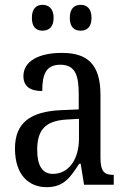

<svg xmlns="http://www.w3.org/2000/svg" viewBox="-20 -765 527 795"><path d="M314 -638C338 -638 359 -651 359 -691C359 -731 338 -745 314 -745C289 -745 269 -731 269 -691C269 -651 289 -638 314 -638ZM156 -638C180 -638 202 -651 202 -691C202 -731 180 -745 156 -745C132 -745 112 -731 112 -691C112 -651 132 -638 156 -638ZM173 10C245 10 271 -31 308 -87H314L328 0H451V-41H448C410 -41 396 -57 396 -113V-372C396 -499 342 -546 236 -546C143 -546 77 -513 77 -450C77 -408 104 -388 155 -388C155 -452 167 -497 230 -497C295 -497 306 -447 306 -373V-312L236 -309C105 -304 42 -256 42 -150C42 -41 99 10 173 10ZM199 -45C154 -45 134 -82 134 -144C134 -223 164 -265 256 -270L307 -273V-191C307 -106 265 -45 199 -45Z"/></svg>

Font: Noto Serif Lao Condensed
Style: Regular
Weight: 400
Width: 3
Designer: Monotype Design Team
Foundry: Monotype Imaging Inc.
Version: Version 2.003